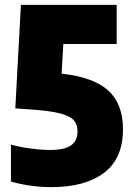

<svg xmlns="http://www.w3.org/2000/svg" viewBox="-20 -760 540 790"><path d="M191 10Q106.5 10 25 -13V-165Q62.5 -154.5 107 -148.8Q151.5 -143 186 -143Q246 -143 272.5 -162Q299 -181 299 -220Q299 -246.5 284.2 -264.5Q269.5 -282.5 227 -293.5Q184.5 -304.5 102 -310L43 -314L66 -740H460V-579H240.5L233.5 -457Q365.5 -442.5 425.8 -387.2Q486 -332 486 -228Q486 -108 408.2 -49Q330.5 10 191 10Z"/></svg>

Font: Encode Sans Cnd Black
Style: Regular
Weight: 900
Width: 3
Designer: Multiple Designers
Foundry: Impallari Type
Version: Version 3.002; ttfautohint (v1.8.3) -l 8 -r 50 -G 200 -x 14 